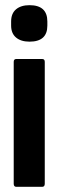

<svg xmlns="http://www.w3.org/2000/svg" viewBox="-20 -722 227 742"><path d="M43 0Q33 0 33 -12V-483Q33 -494 43 -494H143Q153 -494 153 -483V-12Q153 0 143 0ZM94 -561Q61 -561 42 -577Q23 -593 23 -623V-639Q23 -670 42 -686Q61 -702 94 -702Q163 -702 163 -639V-623Q163 -561 94 -561Z"/></svg>

Font: Sofia Sans Extra Condensed ExtraBold
Style: Regular
Weight: 800
Designer: Botio Nikoltchev, Ani Petrova
Foundry: lettersoup
Version: Version 4.101; ttfautohint (v1.8.4.7-5d5b)